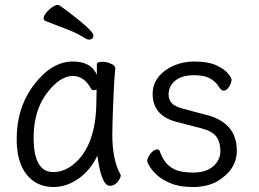

<svg xmlns="http://www.w3.org/2000/svg" viewBox="-20 -733 1040 771"><path d="M195 18Q127 18 87 -32Q47 -82 47 -175Q47 -302 117.5 -394Q188 -486 273 -486Q345 -486 369 -433V-475Q369 -485 391 -485Q407 -485 425 -477.5Q443 -470 443 -458Q438 -411 434 -306Q431 -225 431 -193Q431 -91 463 -34L465 -29Q465 -19 452.5 -3Q440 13 422 13Q406 13 395.5 -8.5Q385 -30 379 -60.5Q373 -91 371 -108Q343 -49 295 -15.5Q247 18 195 18ZM194 -42Q236 -42 274 -72Q367 -147 367 -330Q367 -356 368 -374Q365 -371 355 -371Q349 -371 346 -376Q318 -428 273 -428Q220 -428 167.5 -358Q115 -288 115 -180Q115 -42 194 -42ZM337 -574Q332 -574 324 -578Q294 -598 251 -614.5Q208 -631 162 -649Q155 -653 155 -659Q155 -668 164.5 -680.5Q174 -693 188 -703Q202 -713 211 -713Q218 -713 220 -711Q355 -612 355 -591Q355 -574 337 -574Z M755 18Q702 18 666.5 3.5Q631 -11 610.5 -30Q590 -49 580.5 -65.5Q571 -82 571 -85Q571 -99 584.5 -116Q598 -133 610 -133Q620 -133 622 -125Q629 -104 642.5 -84.5Q656 -65 682 -52.5Q708 -40 755 -40Q808 -40 836.5 -65.5Q865 -91 865 -126Q865 -162 848.5 -184.5Q832 -207 786 -218.5Q740 -230 695 -242Q593 -266 593 -356Q593 -394 615.5 -423Q638 -452 676.5 -469Q715 -486 760 -486Q816 -486 849 -470.5Q882 -455 896 -437.5Q910 -420 910 -413Q910 -407 906.5 -397.5Q903 -388 895.5 -378.5Q888 -369 877 -369Q869 -369 860 -383Q836 -422 789 -429Q775 -431 760 -431Q710 -431 683.5 -409Q657 -387 657 -354Q657 -333 669.5 -319Q682 -305 717 -296L803 -273Q931 -243 931 -128Q931 -50 849 -3Q809 18 755 18Z"/></svg>

Font: LXGW WenKai Mono TC
Style: Regular
Weight: 400
Designer: LXGW / Fontworks Inc.
Foundry: LXGW / Fontworks Inc.
Version: Version 1.330